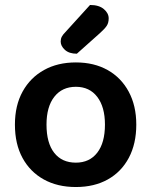

<svg xmlns="http://www.w3.org/2000/svg" viewBox="-20 -738 609 772"><path d="M528 -237Q528 -160 498 -103.5Q468 -47 413.5 -16.5Q359 14 285 14Q211 14 156 -16.5Q101 -47 70.5 -103Q40 -159 40 -237Q40 -314 71 -370Q102 -426 157 -456.5Q212 -487 285 -487Q358 -487 412.5 -456.5Q467 -426 497.5 -369.5Q528 -313 528 -237ZM285 -389Q230 -389 198.5 -349Q167 -309 167 -237Q167 -163 198 -123.5Q229 -84 285 -84Q340 -84 371 -124Q402 -164 402 -237Q402 -308 371 -348.5Q340 -389 285 -389ZM243 -609 342 -718Q378 -718 397.5 -701.5Q417 -685 417 -664Q417 -646 409 -634Q401 -622 382 -605L289 -522Q258 -522 241 -537.5Q224 -553 224 -571Q224 -582 228.5 -590.5Q233 -599 243 -609Z"/></svg>

Font: Baloo Bhaijaan 2 SemiBold
Style: Regular
Weight: 600
Designer: Sanskriti Dholi, Noopur Datye and Ek Type
Foundry: Ek Type
Version: Version 1.700